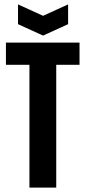

<svg xmlns="http://www.w3.org/2000/svg" viewBox="-20 -854 390 874"><path d="M114 0V-559H7V-660H342V-559H236V0ZM62 -834 176 -782 290 -834V-744L176 -692L62 -744Z"/></svg>

Font: Bricolage Grotesque 96pt Condensed SemiBold
Style: Regular
Weight: 600
Width: 3
Designer: Mathieu Triay
Foundry: Atelier Triay
Version: Version 1.001; ttfautohint (v1.8.4.7-5d5b);gftools[0.9.33.de